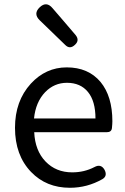

<svg xmlns="http://www.w3.org/2000/svg" viewBox="-20 -876 594 909"><path d="M311 13Q199 13 127 -62Q51 -141 51 -271Q51 -398 126 -480Q197 -557 296 -557Q398 -557 456 -488Q512 -420 512 -302Q512 -290 510 -270Q508 -250 485 -250H325H142Q146 -163 195.5 -111.5Q245 -60 322 -60Q379 -60 427 -85Q458 -102 475 -72Q490 -43 465 -28Q393 13 311 13ZM141 -315H286H432Q432 -397 396.5 -440.5Q361 -484 297 -484Q237 -484 194 -440Q149 -393 141 -315ZM289 -663 168 -780Q136 -811 168 -841.5Q200 -872 229 -837L279 -779L338 -710Q358 -685 335 -664Q311 -641 289 -663Z"/></svg>

Font: GenSenRounded TW R
Style: Regular
Weight: 400
Version: Version 1.501;PS 1;hotconv 16.6.51;makeotf.lib2.5.65220